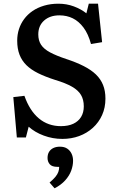

<svg xmlns="http://www.w3.org/2000/svg" viewBox="-20 -737 642 1038"><path d="M317 14Q265 14 216.5 -4Q168 -22 135 -52L120 6H71L52 -212L112 -219Q126 -179 145.5 -148.5Q165 -118 190 -97Q215 -76 245 -65.5Q275 -55 309 -55Q349 -55 376.5 -68Q404 -81 418.5 -105Q433 -129 433 -162Q433 -198 418 -223.5Q403 -249 369 -268.5Q335 -288 278 -305Q225 -322 186.5 -341Q148 -360 123 -384.5Q98 -409 85.5 -441.5Q73 -474 73 -517Q73 -550 82.5 -579.5Q92 -609 110.5 -634Q129 -659 156 -677.5Q183 -696 218.5 -706.5Q254 -717 296 -717Q340 -717 379 -702.5Q418 -688 447 -665L460 -717H510L532 -509L472 -499Q457 -554 431.5 -588Q406 -622 373.5 -638Q341 -654 301 -654Q250 -654 218.5 -626Q187 -598 187 -551Q187 -518 202 -495Q217 -472 250.5 -454Q284 -436 338 -418Q393 -400 433 -379.5Q473 -359 498.5 -334.5Q524 -310 537 -278Q550 -246 550 -204Q550 -155 532 -115Q514 -75 482 -46Q450 -17 408 -1.5Q366 14 317 14ZM275 281 248 250Q269 232 280 218.5Q291 205 295.5 192Q300 179 300 165H290Q261 165 249 151Q237 137 237 117Q237 97 245.5 83.5Q254 70 269 63Q284 56 304 56Q328 56 343.5 66.5Q359 77 367 94Q375 111 375 132Q375 158 365 185.5Q355 213 332.5 238Q310 263 275 281Z"/></svg>

Font: Literata 18pt Medium
Style: Regular
Weight: 500
Designer: Latin by Veronika Burian and Jose Scaglione. Greek by Irene Vlachou. Cyrillic by Vera Evstafieva.
Foundry: TypeTogether
Version: Version 3.103;gftools[0.9.29]